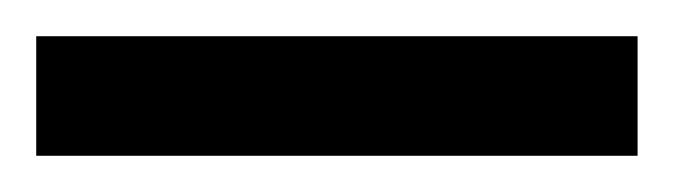

<svg xmlns="http://www.w3.org/2000/svg" viewBox="-21 70 372 106"><path d="M-1 90H331V156H-1Z"/></svg>

Font: Noto Sans Bengali Condensed
Style: Regular
Weight: 400
Width: 3
Designer: Jelle Bosma - Monotype Design Team
Foundry: Monotype Imaging Inc.
Version: Version 2.003